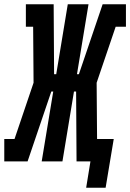

<svg xmlns="http://www.w3.org/2000/svg" viewBox="-50 -755 609 898"><path d="M444 123H353L373 0H308L306 -327H296L242 0H145L199 -327H190L79 0H-30V-105H18L107 -368L105 -630H71V-735H201L203 -408H213L267 -735H364L310 -408H319L430 -735H539V-630H491L402 -368L404 -105H482Z"/></svg>

Font: Iosevka Slab Extrabold Oblique
Style: Regular
Weight: 800
Italic angle: -9°
Monospace: yes
Designer: Belleve Invis
Foundry: Belleve Invis
Version: Version 11.1.1; ttfautohint (v1.8.3)